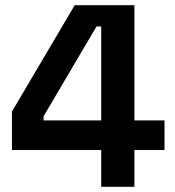

<svg xmlns="http://www.w3.org/2000/svg" viewBox="-20 -720 676 740"><path d="M370 0V-142H26V-290L268 -700H498V-256H614V-142H498V0ZM148 -256H370V-618H352L148 -272Z"/></svg>

Font: Space Grotesk Light
Style: Bold
Weight: 700
Version: Version 2.000